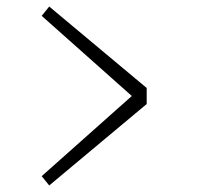

<svg xmlns="http://www.w3.org/2000/svg" viewBox="-20 -582 610 587"><path d="M428.5 -264 130.5 -15 107.5 -43.5 383 -288.5 107.5 -533.5 130.5 -562 428.5 -313Z"/></svg>

Font: League Mono Narrow Thin
Style: Regular
Weight: 100
Width: 3
Designer: Tyler Finck
Foundry: The League of Moveable Type / Tyler Finck
Version: Version 2.210